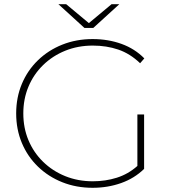

<svg xmlns="http://www.w3.org/2000/svg" viewBox="-20 -890 814 914"><path d="M421 4Q343 4 276.5 -22.5Q210 -49 160.5 -97Q111 -145 84 -209.5Q57 -274 57 -350Q57 -426 84 -490.5Q111 -555 160.5 -603Q210 -651 276.5 -677.5Q343 -704 421 -704Q495 -704 558.5 -681Q622 -658 667 -612L647 -589Q599 -635 543 -654Q487 -673 422 -673Q351 -673 290.5 -648.5Q230 -624 185 -580Q140 -536 115.5 -477.5Q91 -419 91 -350Q91 -281 115.5 -222.5Q140 -164 185 -120Q230 -76 290.5 -51.5Q351 -27 422 -27Q482 -27 536 -44Q590 -61 634 -100V-345H666V-86Q620 -41 556.5 -18.5Q493 4 421 4ZM382 -757 258 -870H295L403 -780L511 -870H548L424 -757Z"/></svg>

Font: Montserrat ExtraLight
Style: Regular
Weight: 200
Designer: Julieta Ulanovsky
Foundry: Julieta Ulanovsky
Version: Version 9.000; ttfautohint (v1.8.4.7-5d5b)